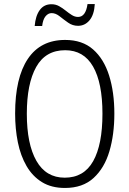

<svg xmlns="http://www.w3.org/2000/svg" viewBox="-20 -922 642 952"><path d="M547 -358Q547 -255 522.5 -172Q498 -89 444 -39.5Q390 10 302 10Q235 10 188 -19Q141 -48 111.5 -99Q82 -150 68.5 -216.5Q55 -283 55 -359Q55 -536 118 -630Q181 -724 303 -724Q388 -724 441.5 -677Q495 -630 521 -547.5Q547 -465 547 -358ZM113 -358Q113 -208 160.5 -124.5Q208 -41 301 -41Q396 -41 442 -123Q488 -205 488 -358Q488 -511 441.5 -592Q395 -673 303 -673Q206 -673 159.5 -590Q113 -507 113 -358ZM152 -793Q156 -843 177 -872Q198 -901 235 -901Q256 -901 273 -891.5Q290 -882 305.5 -869.5Q321 -857 336 -847.5Q351 -838 367 -838Q405 -838 414 -902H450Q447 -849 424 -821.5Q401 -794 367 -794Q340 -794 318 -809.5Q296 -825 276 -841Q256 -857 236 -857Q219 -857 206 -841.5Q193 -826 189 -793Z"/></svg>

Font: Noto Sans Myanmar UI Condensed Light
Style: Regular
Weight: 300
Width: 3
Designer: Monotype Design Team
Foundry: Monotype Imaging Inc.
Version: Version 2.103; ttfautohint (v1.8.4.7-5d5b)